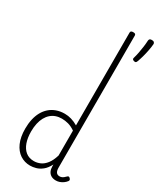

<svg xmlns="http://www.w3.org/2000/svg" viewBox="-348 -1537 1358 1650"><g transform="rotate(30 331.5 -712.5)"><path d="M265 17Q210 17 166 -12Q122 -41 96.5 -98Q71 -155 71 -238Q71 -288 80.5 -331Q90 -374 109 -408.5Q128 -443 156 -467.5Q184 -492 221 -505.5Q258 -519 303 -519Q336 -519 368.5 -509.5Q401 -500 435 -480V-1401Q435 -1411 441.5 -1415.5Q448 -1420 461 -1420Q475 -1420 481 -1415.5Q487 -1411 487 -1401V-91Q487 -60 498 -45Q509 -30 531 -30Q541 -30 551 -33.5Q561 -37 570.5 -45Q580 -53 590 -63Q596 -69 602.5 -68Q609 -67 615 -60Q621 -54 622.5 -47.5Q624 -41 619 -34Q608 -19 592 -7.5Q576 4 558 10.5Q540 17 522 17Q493 17 473.5 5.5Q454 -6 444.5 -26.5Q435 -47 435 -75Q435 -79 435 -83.5Q435 -88 435 -92Q412 -47 382.5 -23.5Q353 0 322.5 8.5Q292 17 265 17ZM127 -242Q127 -180 143.5 -133Q160 -86 192.5 -59.5Q225 -33 274 -33Q306 -33 336.5 -46.5Q367 -60 392.5 -92.5Q418 -125 435 -181V-428Q400 -452 367.5 -461Q335 -470 302 -470Q270 -470 243 -460.5Q216 -451 194.5 -432Q173 -413 158 -385.5Q143 -358 135 -322Q127 -286 127 -242ZM589 -1208Q578 -1212 575 -1218Q572 -1224 576 -1235Q583 -1258 589.5 -1291Q596 -1324 600.5 -1358.5Q605 -1393 606 -1419Q606 -1428 612 -1435Q618 -1442 633 -1442Q649 -1442 656 -1435Q663 -1428 663 -1419Q661 -1391 654 -1354Q647 -1317 637 -1281Q627 -1245 617 -1220Q614 -1212 608.5 -1208Q603 -1204 589 -1208Z"/></g></svg>

Font: Playwrite BE WAL ExtraLight
Style: Regular
Weight: 250
Version: Version 1.002